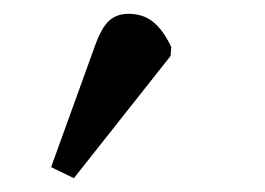

<svg xmlns="http://www.w3.org/2000/svg" viewBox="-20 -782 384 278"><path d="M87 -524 54 -540 118 -717Q127 -742 138 -752Q149 -762 166 -762Q187 -762 201.5 -750.5Q216 -739 228 -714L227 -701Z"/></svg>

Font: Literata 18pt
Style: Regular
Weight: 400
Designer: Latin by Veronika Burian and Jose Scaglione. Greek by Irene Vlachou. Cyrillic by Vera Evstafieva.
Foundry: TypeTogether
Version: Version 3.103;gftools[0.9.29]